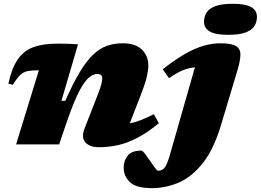

<svg xmlns="http://www.w3.org/2000/svg" viewBox="-20 -767 1385 1020"><path d="M48 -316.5 24.5 -322.5Q42.5 -406 74.8 -452Q107 -498 157.5 -516.5Q208 -535 280 -535Q303 -535 319.5 -534.8Q336 -534.5 353.2 -534Q370.5 -533.5 394.5 -531.5L306.5 -231.5H327Q368 -324.5 404 -384.2Q440 -444 475.2 -477.2Q510.5 -510.5 548.8 -523.8Q587 -537 632 -537Q700.5 -537 734.2 -503.2Q768 -469.5 768 -419.5Q768 -395.5 760.2 -360.5Q752.5 -325.5 730.5 -269L669.5 -112Q695.5 -116.5 725.8 -128Q756 -139.5 797 -160.5L824 -112.5Q762 -61.5 708 -33.8Q654 -6 604.5 4.5Q555 15 506.5 15Q456.5 15 433.5 -10.8Q410.5 -36.5 429.5 -85L496 -255.5Q513.5 -300 518.2 -319.2Q523 -338.5 523 -350.5Q523 -374 497.5 -374Q470 -374 443.8 -346.8Q417.5 -319.5 388.5 -256.8Q359.5 -194 323.5 -86.5L294.5 0H65.5L186.5 -393.5H179Q146.5 -393.5 125.5 -389Q104.5 -384.5 87.2 -368.2Q70 -352 48 -316.5ZM1064 -651.5Q1064 -679 1077.5 -700.5Q1091 -722 1124.5 -734.5Q1158 -747 1217 -747Q1283.5 -747 1314.2 -729.5Q1345 -712 1345 -677.5Q1345 -650 1331.5 -628.5Q1318 -607 1284.8 -594.5Q1251.5 -582 1192 -582Q1125.5 -582 1094.8 -599.5Q1064 -617 1064 -651.5ZM1154.5 -104Q1116 25 1058.2 98.5Q1000.5 172 931 202.2Q861.5 232.5 787 232.5Q704 232.5 670.5 201Q637 169.5 637 123Q637 87.5 658.2 60.2Q679.5 33 731.5 33Q737.5 33 750 49.5Q762.5 66 776 86Q789.5 106 802 123Q814.5 140 819.5 140Q843.5 140 856.2 121.5Q869 103 881.5 59.5L1015.5 -409.5Q980.5 -406 949.2 -392.8Q918 -379.5 878 -351.5L844.5 -399Q911.5 -451.5 964.5 -481.5Q1017.5 -511.5 1062.8 -524.2Q1108 -537 1150.5 -537Q1209.5 -537 1233.5 -522.5Q1257.5 -508 1257.2 -476.8Q1257 -445.5 1242 -395.5Z"/></svg>

Font: Newsreader Caption ExtraBold
Style: Italic
Weight: 800
Italic angle: -17°
Designer: Hugues Gentile
Foundry: Production Type
Version: Version 1.001